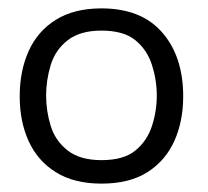

<svg xmlns="http://www.w3.org/2000/svg" viewBox="-20 -428 497 458"><path d="M222 10Q157 10 113.5 -17Q70 -44 48.5 -91Q27 -138 27 -198Q27 -259 48.5 -306.5Q70 -354 113.5 -381Q157 -408 222 -408Q317 -408 367 -350.5Q417 -293 417 -198Q417 -139 396 -92Q375 -45 332 -17.5Q289 10 222 10ZM222 -46Q275 -46 303 -69Q331 -92 342.5 -127.5Q354 -163 354 -200Q354 -237 342.5 -273Q331 -309 303 -332Q275 -355 222 -355Q171 -355 141.5 -332Q112 -309 101 -273Q90 -237 90 -200Q90 -163 101 -127.5Q112 -92 141.5 -69Q171 -46 222 -46Z"/></svg>

Font: Darker Grotesque Medium
Style: Regular
Weight: 500
Designer: Gabriel Lam
Foundry: TypeRant
Version: Version 1.000;gftools[0.9.28]